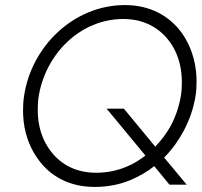

<svg xmlns="http://www.w3.org/2000/svg" viewBox="-20 -729 799 758"><path d="M75 -350C72 -331 71 -311 71 -293C71 -240 81 -169 130 -101C178 -33 254 9 354 9C405 9 452 0 497 -19C530 -33 561 -51 589 -73L649 0H717L628 -107C659 -138 684 -173 705 -212C728 -255 744 -301 752 -350C755 -369 756 -388 756 -407C756 -461 745 -532 697 -600C648 -667 572 -709 473 -709C272 -709 104 -547 75 -350ZM133 -350C160 -515 296 -654 467 -654C551 -654 613 -617 653 -560C692 -503 698 -444 698 -403C698 -386 697 -368 694 -350C687 -309 674 -270 655 -234C638 -203 617 -175 593 -150L469 -300H401L554 -115C531 -97 507 -82 480 -71C442 -55 402 -47 359 -47C275 -47 213 -84 174 -141C135 -197 129 -256 129 -297C129 -314 130 -332 133 -350Z"/></svg>

Font: Jost Light
Style: Italic
Weight: 300
Italic angle: -5°
Version: Version 3.710